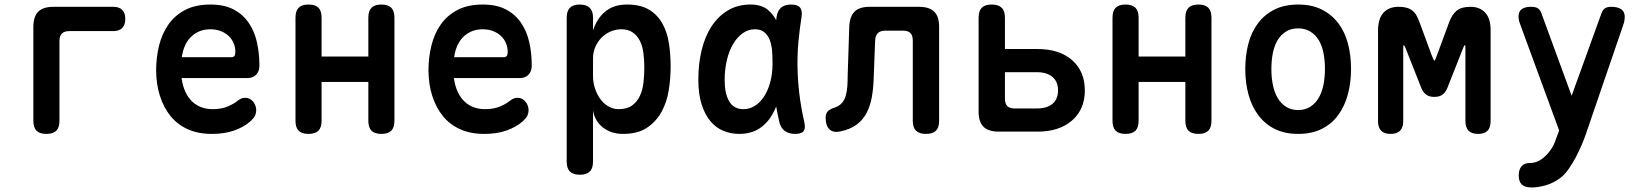

<svg xmlns="http://www.w3.org/2000/svg" viewBox="-20 -580 7240 846"><path d="M184 10Q155 10 141 -4Q127 -18 127 -48V-462Q127 -507 148.5 -528.5Q170 -550 215 -550H479Q505 -550 518.5 -536.5Q532 -523 532 -497Q532 -470 518.5 -456.5Q505 -443 479 -443H286Q264 -443 253 -432.5Q242 -422 242 -399V-48Q242 -18 228 -4Q214 10 184 10Z M1060 -149Q1082 -149 1095.5 -132Q1109 -115 1109 -94Q1109 -82 1104 -71Q1099 -60 1084 -46Q1068 -32 1050 -22Q1032 -12 1010.5 -4.5Q989 3 965 6.5Q941 10 913 10Q853 10 807.5 -10.5Q762 -31 731.5 -68.5Q701 -106 684.5 -158Q668 -210 668 -271Q668 -327 681 -379.5Q694 -432 722 -472Q750 -512 795.5 -536Q841 -560 907 -560Q968 -560 1009 -538.5Q1050 -517 1075.5 -480Q1101 -443 1112 -394.5Q1123 -346 1123 -290Q1123 -266 1109 -251Q1095 -236 1070 -236H780Q785 -200 797.5 -174Q810 -148 828 -131.5Q846 -115 868.5 -107Q891 -99 917 -99Q957 -99 985 -111.5Q1013 -124 1027 -136Q1036 -143 1043.5 -146Q1051 -149 1060 -149ZM781 -328H1003Q1008 -328 1012.5 -333Q1017 -338 1017 -353Q1017 -371 1010 -388.5Q1003 -406 989 -420Q975 -434 954 -442.5Q933 -451 907 -451Q880 -451 858.5 -442Q837 -433 821 -417Q805 -401 795 -378.5Q785 -356 781 -328Z M1339 10Q1310 10 1296 -4Q1282 -18 1282 -48V-502Q1282 -532 1296 -546Q1310 -560 1339 -560Q1369 -560 1383 -546Q1397 -532 1397 -502V-331H1603V-502Q1603 -532 1617 -546Q1631 -560 1661 -560Q1690 -560 1704 -546Q1718 -532 1718 -502V-48Q1718 -18 1704 -4Q1690 10 1661 10Q1631 10 1617 -4Q1603 -18 1603 -48V-219H1397V-48Q1397 -18 1383 -4Q1369 10 1339 10Z M2260 -149Q2282 -149 2295.5 -132Q2309 -115 2309 -94Q2309 -82 2304 -71Q2299 -60 2284 -46Q2268 -32 2250 -22Q2232 -12 2210.5 -4.5Q2189 3 2165 6.5Q2141 10 2113 10Q2053 10 2007.5 -10.5Q1962 -31 1931.5 -68.5Q1901 -106 1884.5 -158Q1868 -210 1868 -271Q1868 -327 1881 -379.5Q1894 -432 1922 -472Q1950 -512 1995.5 -536Q2041 -560 2107 -560Q2168 -560 2209 -538.5Q2250 -517 2275.5 -480Q2301 -443 2312 -394.5Q2323 -346 2323 -290Q2323 -266 2309 -251Q2295 -236 2270 -236H1980Q1985 -200 1997.5 -174Q2010 -148 2028 -131.5Q2046 -115 2068.5 -107Q2091 -99 2117 -99Q2157 -99 2185 -111.5Q2213 -124 2227 -136Q2236 -143 2243.5 -146Q2251 -149 2260 -149ZM1981 -328H2203Q2208 -328 2212.5 -333Q2217 -338 2217 -353Q2217 -371 2210 -388.5Q2203 -406 2189 -420Q2175 -434 2154 -442.5Q2133 -451 2107 -451Q2080 -451 2058.5 -442Q2037 -433 2021 -417Q2005 -401 1995 -378.5Q1985 -356 1981 -328Z M2534 -560Q2564 -560 2578.5 -545.5Q2593 -531 2593 -503V-446Q2601 -471 2614 -491.5Q2627 -512 2645 -527.5Q2663 -543 2687 -551.5Q2711 -560 2743 -560Q2802 -560 2839.5 -537.5Q2877 -515 2898.5 -476.5Q2920 -438 2927.5 -389Q2935 -340 2935 -286Q2935 -234 2926.5 -181.5Q2918 -129 2894.5 -86.5Q2871 -44 2830.5 -17Q2790 10 2725 10Q2673 10 2637 -18Q2601 -46 2593 -93V132Q2593 162 2578.5 176Q2564 190 2535 190Q2506 190 2491.5 176Q2477 162 2477 132V-503Q2477 -531 2491 -545.5Q2505 -560 2534 -560ZM2718 -451Q2693 -451 2670 -441Q2647 -431 2630 -413.5Q2613 -396 2603 -373Q2593 -350 2593 -323V-243Q2593 -218 2601 -192.5Q2609 -167 2623.5 -146Q2638 -125 2659.5 -112Q2681 -99 2706 -99Q2743 -99 2765.5 -115.5Q2788 -132 2800 -158.5Q2812 -185 2815.5 -218Q2819 -251 2819 -283Q2819 -316 2815 -346.5Q2811 -377 2799.5 -400Q2788 -423 2768 -437Q2748 -451 2718 -451Z M3237 10Q3201 10 3168.5 -3Q3136 -16 3111.5 -44.5Q3087 -73 3072 -118.5Q3057 -164 3057 -230Q3057 -298 3071.5 -358.5Q3086 -419 3115 -463.5Q3144 -508 3187 -534Q3230 -560 3287 -560Q3335 -560 3363 -537Q3386 -518 3400 -491L3402 -507Q3407 -535 3423 -547.5Q3439 -560 3466 -560Q3494 -560 3505 -547Q3516 -534 3512 -507Q3503 -450 3498 -395Q3493 -340 3494 -283.5Q3495 -227 3502 -167.5Q3509 -108 3524 -42Q3530 -15 3521 -2.5Q3512 10 3484 10Q3456 10 3438 -3Q3420 -16 3414 -42Q3406 -77 3400 -111Q3395 -97 3388 -85Q3366 -41 3328.5 -15.5Q3291 10 3237 10ZM3256 -99Q3282 -99 3305 -113Q3328 -127 3345.5 -153Q3363 -179 3373.5 -216.5Q3384 -254 3384 -302Q3384 -329 3382 -355.5Q3380 -382 3372 -403Q3364 -424 3348.5 -437.5Q3333 -451 3306 -451Q3277 -451 3252.5 -433.5Q3228 -416 3210 -385.5Q3192 -355 3182.5 -314Q3173 -273 3173 -226Q3173 -168 3193 -133.5Q3213 -99 3256 -99Z M3722 -462Q3724 -507 3745 -528.5Q3766 -550 3812 -550H4029Q4075 -550 4096.5 -528.5Q4118 -507 4118 -462V-48Q4118 -18 4104 -4Q4090 10 4060 10Q4031 10 4016.5 -4Q4002 -18 4002 -48V-401Q4002 -424 3991.5 -434.5Q3981 -445 3958 -445H3881Q3859 -445 3848 -434Q3837 -423 3836 -401L3830 -244Q3829 -196 3822 -155Q3815 -114 3798.5 -82.5Q3782 -51 3754 -30.5Q3726 -10 3683 -1Q3652 6 3635 -10Q3618 -26 3618 -61Q3618 -79 3627 -89Q3636 -99 3658 -106Q3678 -113 3689.5 -126Q3701 -139 3706.5 -158Q3712 -177 3713.5 -199Q3715 -221 3715 -244Z M4381 0Q4335 0 4313.5 -21.5Q4292 -43 4292 -88V-502Q4292 -532 4306 -546Q4320 -560 4350 -560Q4379 -560 4393.5 -546Q4408 -532 4408 -502V-364H4551Q4648 -364 4704 -315Q4760 -266 4760 -181Q4760 -98 4703.5 -49Q4647 0 4551 0ZM4408 -146Q4408 -123 4418.5 -112.5Q4429 -102 4452 -102H4547Q4593 -102 4617.5 -122.5Q4642 -143 4642 -182Q4642 -220 4617.5 -241Q4593 -262 4547 -262H4408Z M4939 10Q4910 10 4896 -4Q4882 -18 4882 -48V-502Q4882 -532 4896 -546Q4910 -560 4939 -560Q4969 -560 4983 -546Q4997 -532 4997 -502V-331H5203V-502Q5203 -532 5217 -546Q5231 -560 5261 -560Q5290 -560 5304 -546Q5318 -532 5318 -502V-48Q5318 -18 5304 -4Q5290 10 5261 10Q5231 10 5217 -4Q5203 -18 5203 -48V-219H4997V-48Q4997 -18 4983 -4Q4969 10 4939 10Z M5700 10Q5640 10 5596.5 -12Q5553 -34 5524 -73Q5495 -112 5481 -164Q5467 -216 5467 -276Q5467 -335 5480.5 -387Q5494 -439 5523 -477.5Q5552 -516 5596 -538Q5640 -560 5700 -560Q5760 -560 5804 -538Q5848 -516 5877 -477.5Q5906 -439 5919.5 -387.5Q5933 -336 5933 -276Q5933 -216 5919 -164Q5905 -112 5876.5 -73Q5848 -34 5804 -12Q5760 10 5700 10ZM5700 -95Q5730 -95 5752.5 -109Q5775 -123 5789.5 -147Q5804 -171 5811 -204Q5818 -237 5818 -276Q5818 -314 5811.5 -347Q5805 -380 5790.5 -403.5Q5776 -427 5753.5 -441Q5731 -455 5700 -455Q5669 -455 5646.5 -441Q5624 -427 5609.5 -403Q5595 -379 5588.5 -346Q5582 -313 5582 -275Q5582 -237 5589 -204Q5596 -171 5610.5 -147Q5625 -123 5647.5 -109Q5670 -95 5700 -95Z M6548 -46Q6548 -18 6534.5 -4Q6521 10 6493 10Q6465 10 6451 -4Q6437 -18 6437 -46V-366Q6437 -381 6435 -381H6434Q6432 -381 6426 -366L6360 -199Q6352 -176 6338 -164.5Q6324 -153 6300 -153Q6276 -153 6262 -164.5Q6248 -176 6240 -199L6174 -366Q6168 -381 6165 -381Q6163 -381 6163 -366V-46Q6163 -18 6149 -4Q6135 10 6107 10Q6079 10 6065.5 -4Q6052 -18 6052 -46V-445Q6052 -498 6076 -524Q6100 -550 6142 -550Q6163 -550 6177.5 -546Q6192 -542 6203 -533.5Q6214 -525 6221 -512.5Q6228 -500 6234 -484L6289 -335Q6298 -312 6300.5 -312.5Q6303 -313 6311 -335L6366 -484Q6378 -516 6398.5 -533Q6419 -550 6460 -550Q6500 -550 6524 -524.5Q6548 -499 6548 -448Z M6841 19 6850 -5 6679 -471Q6675 -481 6673 -490Q6671 -499 6671 -507Q6671 -529 6685 -539.5Q6699 -550 6726 -550Q6746 -550 6756 -543.5Q6766 -537 6771 -524L6905 -158L7037 -523Q7042 -537 7052 -543.5Q7062 -550 7079 -550Q7109 -550 7124 -539Q7139 -528 7139 -506Q7139 -498 7137.5 -489Q7136 -480 7132 -469L6968 10Q6961 31 6949 59Q6937 87 6922.5 114.5Q6908 142 6890.5 166.5Q6873 191 6854 205Q6824 227 6790.5 236.5Q6757 246 6730 246Q6700 246 6686 233.5Q6672 221 6672 193V192Q6672 167 6684.5 152.5Q6697 138 6722 138Q6739 138 6753.5 132Q6768 126 6781 115Q6794 104 6803 93Q6812 82 6819 70.5Q6826 59 6831 46.5Q6836 34 6841 19Z"/></svg>

Font: Maple Mono NL SemiBold
Style: Regular
Weight: 600
Monospace: yes
Designer: subframe7536
Version: Version 7.000